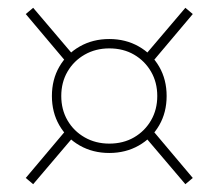

<svg xmlns="http://www.w3.org/2000/svg" viewBox="-20 -496 560 492"><path d="M260 -104Q218 -104 184.5 -123Q151 -142 132 -175Q113 -208 113 -250Q113 -292 132 -325Q151 -358 184.5 -377Q218 -396 260 -396Q302 -396 335.5 -377Q369 -358 388 -325Q407 -292 407 -250Q407 -208 388 -175Q369 -142 335.5 -123Q302 -104 260 -104ZM260 -128Q296 -128 323.5 -144Q351 -160 367 -187.5Q383 -215 383 -250Q383 -285 367 -312.5Q351 -340 323.5 -356Q296 -372 260 -372Q225 -372 197 -356Q169 -340 153 -312.5Q137 -285 137 -250Q137 -215 153 -187.5Q169 -160 197 -144Q225 -128 260 -128ZM148 -339 46 -460 65 -476 167 -356ZM372 -339 353 -356 455 -476 474 -460ZM148 -161 167 -144 65 -24 46 -40ZM372 -161 474 -40 455 -24 353 -144Z"/></svg>

Font: Kalnia Glaze Thin Medium
Style: Regular
Weight: 500
Version: Version 1.110